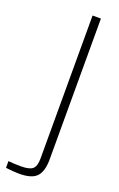

<svg xmlns="http://www.w3.org/2000/svg" viewBox="-229 -642 549 886"><g transform="rotate(20 46.0 -199.0)"><path d="M-8 202Q-20 202 -40 200.5Q-60 199 -73 197V164Q-61 165.5 -45.5 166.2Q-30 167 -10 167Q31.5 167 46.8 153.2Q62 139.5 62 102V-600H103V98Q101.5 153.5 77.2 177.8Q53 202 -8 202Z"/></g></svg>

Font: Big Shoulders Text SC Thin
Style: Regular
Weight: 100
Designer: Patric King
Foundry: XO Type Co
Version: Version 2.002